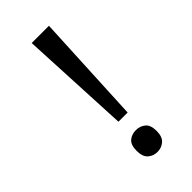

<svg xmlns="http://www.w3.org/2000/svg" viewBox="-230 -771 842 842"><g transform="rotate(-45 191.5 -350.0)"><path d="M181 -201 156 -714H263L238 -201ZM147 -54Q147 -91 165 -106Q183 -121 209 -121Q234 -121 252.5 -106Q271 -91 271 -54Q271 -18 252.5 -2Q234 14 209 14Q183 14 165 -2Q147 -18 147 -54Z"/></g></svg>

Font: binaryvertical115
Style: Book
Weight: 400
Designer: Jelle Bosma - Monotype Design Team
Foundry: Monotype Imaging Inc.
Version: Version 2.003